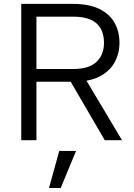

<svg xmlns="http://www.w3.org/2000/svg" viewBox="-20 -720 690 986"><path d="M89.1 0V-700H354.3Q437.8 -700 490.6 -673.8Q543.5 -647.5 568.5 -602.7Q593.5 -557.8 593.5 -499.8Q593.5 -445 568.6 -399.8Q543.7 -354.5 491.5 -327.3Q439.2 -300.1 354.8 -300.1H167.1V0ZM518 0 328.5 -325.2H412.5L606.5 0ZM167.1 -365.6H354.8Q437.2 -365.6 475.6 -402.2Q514 -438.7 514 -499.8Q514 -564.1 476.5 -599.3Q438.9 -634.5 354.3 -634.5H167.1ZM231.6 245.6 284.3 55H370.6L291.7 245.6Z"/></svg>

Font: Envelope Sans Variable
Style: Regular
Weight: 500
Designer: Andreas Rasmussen / Norman Anderson
Foundry: mail.de GmbH
Version: Version 1.150